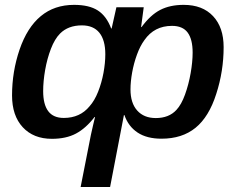

<svg xmlns="http://www.w3.org/2000/svg" viewBox="-20 -558 968 786"><path d="M731.9 -538.1Q809.1 -538.1 852.3 -491.9Q895.5 -445.8 895.5 -365.2Q895.5 -266.6 865.2 -173.3Q835.4 -79.6 780.5 -34.9Q725.6 9.8 641.1 9.8Q581.1 9.8 543.2 -15.4Q505.4 -40.5 489.3 -86.9H487.3L430.7 207.5H310.1L352.1 -5.9Q356.9 -27.3 361.1 -45.7Q365.2 -64 369.1 -79.1H367.2Q331.5 -32.7 291 -11.2Q250.5 10.3 192.4 10.3Q117.2 10.3 73.2 -37.1Q29.3 -84.5 29.3 -167.5Q29.3 -264.6 60.1 -355Q91.3 -445.8 147 -491.9Q202.6 -538.1 283.2 -538.1Q345.2 -538.1 380.6 -515.1Q416 -492.2 435.1 -441.4H437L456.5 -528.3H568.4L557.6 -447.3H559.6Q595.7 -496.6 635.7 -517.3Q675.8 -538.1 731.9 -538.1ZM241.2 -75.2Q307.6 -75.2 346.7 -123Q367.2 -146 381.6 -182.4Q396 -218.8 403.6 -259.5Q411.1 -300.3 411.1 -335.9Q411.1 -394 386.7 -424.1Q362.3 -454.1 315.4 -454.1Q259.3 -454.1 226.1 -420.9Q204.1 -398.9 188.5 -358.4Q172.9 -317.9 164.8 -271.5Q156.7 -225.1 156.7 -185.1Q156.7 -130.4 177.5 -102.8Q198.2 -75.2 241.2 -75.2ZM684.1 -452.1Q611.8 -452.1 571.3 -394Q553.7 -370.1 540.8 -334.7Q527.8 -299.3 521 -261.5Q514.2 -223.6 514.2 -191.9Q514.2 -136.2 541.7 -105.5Q569.3 -74.7 617.7 -74.7Q671.4 -74.7 702.1 -107.9Q722.7 -129.9 737.5 -171.1Q752.4 -212.4 760.5 -258.8Q768.6 -305.2 768.6 -342.8Q768.6 -397 748.3 -424.6Q728 -452.1 684.1 -452.1Z"/></svg>

Font: Arimo SemiBold
Style: Italic
Weight: 600
Italic angle: -12°
Version: Version 1.33